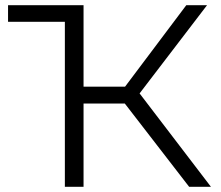

<svg xmlns="http://www.w3.org/2000/svg" viewBox="-20 -720 853 740"><path d="M709 0 461 -321H302V0H230V-636H11V-700H302V-386H462L698 -700H778L518 -360L793 0Z"/></svg>

Font: mBank
Style: Regular
Weight: 400
Designer: Julieta Ulanovsky
Foundry: Julieta Ulanovsky
Version: Version 7.200;PS 007.200;hotconv 1.0.88;makeotf.lib2.5.64775